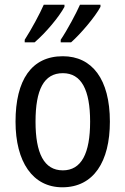

<svg xmlns="http://www.w3.org/2000/svg" viewBox="-20 -786 533 816"><path d="M407 -757V-766H320C305 -732 267 -660 238 -617V-606H282C322 -641 385 -715 407 -757ZM254 -757V-766H166C150 -729 114 -662 85 -617V-606H127C174 -646 231 -714 254 -757ZM447 -269C447 -450 371 -547 247 -547C114 -547 46 -446 46 -269C46 -98 119 10 245 10C378 10 447 -99 447 -269ZM131 -269C131 -404 166 -475 247 -475C326 -475 363 -404 363 -269C363 -134 326 -62 247 -62C167 -62 131 -135 131 -269Z"/></svg>

Font: Noto Sans Ethiopic Condensed
Style: Regular
Weight: 400
Width: 3
Designer: Monotype Design Team
Foundry: Monotype Imaging Inc.
Version: Version 2.102